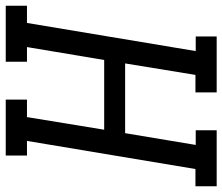

<svg xmlns="http://www.w3.org/2000/svg" viewBox="-83 -702 775 669"><g transform="rotate(90 304.5 -367.5)"><path d="M-10 0V-74H50L148 -662H97V-735H292V-661H231L191 -416H434L475 -662H424V-735H619V-661H559L461 -74H512V0H317V-74H378L422 -343H179L134 -74H185V0Z"/></g></svg>

Font: Iosevka Slab Extended Oblique
Style: Regular
Weight: 400
Width: 7
Italic angle: -9°
Monospace: yes
Designer: Belleve Invis
Foundry: Belleve Invis
Version: Version 11.1.0; ttfautohint (v1.8.3)